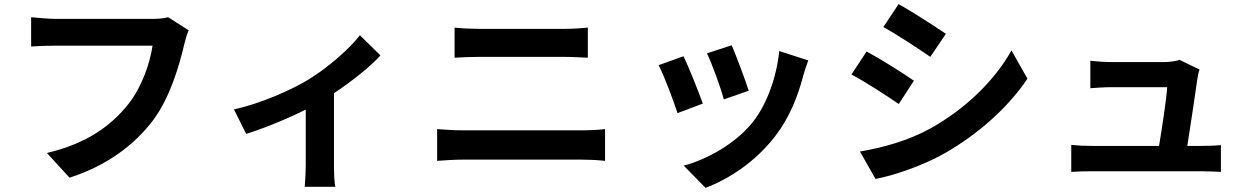

<svg xmlns="http://www.w3.org/2000/svg" viewBox="-20 -812 6040 925"><path d="M889 -666 790 -729C764 -722 732 -721 712 -721C656 -721 324 -721 250 -721C217 -721 160 -726 130 -729V-588C156 -590 204 -592 249 -592C324 -592 655 -592 715 -592C702 -507 664 -393 598 -310C517 -209 404 -122 206 -75L315 44C493 -13 626 -112 717 -232C800 -343 844 -498 867 -596C872 -617 880 -646 889 -666Z M1107 -285 1166 -167C1253 -194 1365 -240 1453 -284V-20C1453 15 1450 68 1448 88H1596C1590 68 1589 15 1589 -20V-363C1678 -422 1766 -493 1813 -545L1714 -642C1663 -577 1562 -487 1465 -428C1386 -380 1237 -313 1107 -285Z M2170 -679V-534C2204 -536 2250 -538 2288 -538C2343 -538 2648 -538 2701 -538C2736 -538 2783 -535 2812 -534V-679C2784 -676 2741 -673 2701 -673C2646 -673 2372 -673 2287 -673C2253 -673 2206 -675 2170 -679ZM2086 -190V-37C2123 -40 2172 -43 2211 -43C2275 -43 2723 -43 2785 -43C2815 -43 2860 -41 2895 -37V-190C2861 -186 2819 -184 2785 -184C2723 -184 2275 -184 2211 -184C2172 -184 2125 -187 2086 -190Z M3505 -594 3386 -555C3411 -503 3455 -382 3467 -333L3587 -375C3573 -421 3524 -551 3505 -594ZM3874 -521 3734 -566C3722 -441 3674 -308 3606 -223C3523 -119 3384 -43 3274 -14L3379 93C3496 49 3621 -35 3714 -155C3782 -243 3824 -347 3850 -448C3856 -468 3862 -489 3874 -521ZM3273 -541 3153 -498C3177 -454 3227 -321 3244 -267L3366 -313C3346 -369 3298 -490 3273 -541Z M4309 -792 4236 -682C4302 -645 4406 -577 4462 -538L4537 -649C4484 -685 4375 -756 4309 -792ZM4123 -82 4198 50C4287 34 4430 -16 4532 -74C4696 -168 4837 -295 4930 -433L4853 -569C4773 -426 4634 -289 4464 -194C4355 -134 4235 -101 4123 -82ZM4155 -564 4082 -453C4149 -418 4253 -350 4310 -311L4383 -423C4332 -459 4222 -528 4155 -564Z M5141 -114V16C5179 14 5204 13 5240 13C5291 13 5715 13 5766 13C5793 13 5842 15 5862 16V-113C5836 -110 5790 -109 5764 -109H5700C5715 -204 5741 -376 5749 -435C5751 -445 5754 -464 5759 -477L5662 -524C5650 -517 5609 -513 5588 -513C5540 -513 5383 -513 5332 -513C5305 -513 5259 -516 5233 -519V-387C5262 -389 5301 -392 5333 -392C5362 -392 5556 -392 5603 -392C5600 -336 5578 -194 5564 -109H5240C5205 -109 5168 -111 5141 -114Z"/></svg>

Font: Noto Sans Mono CJK TC
Style: Bold
Weight: 700
Designer: Ryoko NISHIZUKA 西塚涼子 (kana, bopomofo & ideographs); Paul D. Hunt (Latin, Greek & Cyrillic); Sandoll Communications 산돌커뮤니
Foundry: Adobe
Version: Version 2.004;hotconv 1.0.118;makeotfexe 2.5.65603